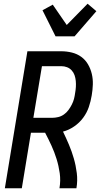

<svg xmlns="http://www.w3.org/2000/svg" viewBox="-20 -1010 540 1030"><path d="M6 0 127 -735H308Q338 -735 366 -728Q394 -721 416 -705Q438 -689 452 -665Q466 -641 472.5 -613.5Q479 -586 478 -556.5Q477 -527 472 -498Q467 -467 456.5 -436Q446 -405 426 -378Q406 -351 377.5 -331.5Q349 -312 318 -304Q335 -269 350 -233.5Q365 -198 376 -160Q387 -122 392 -81.5Q397 -41 390 0H299Q306 -41 300.5 -80.5Q295 -120 283.5 -157Q272 -194 256 -229Q240 -264 222 -298H146L97 0ZM260 -378Q276 -378 292.5 -382Q309 -386 323 -396Q337 -406 347 -419.5Q357 -433 365 -448.5Q373 -464 377 -479.5Q381 -495 383 -511Q386 -527 387 -543.5Q388 -560 386.5 -576Q385 -592 380 -606.5Q375 -621 364.5 -632.5Q354 -644 339.5 -649.5Q325 -655 309 -655H205L159 -378ZM278 -815 208 -955 263 -985 338 -876 450 -990 497 -950 380 -815Z"/></svg>

Font: Iosevka Term Curly Medium
Style: Italic
Weight: 500
Italic angle: -9°
Designer: Belleve Invis
Foundry: Belleve Invis
Version: Version 32.3.0